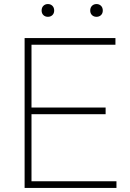

<svg xmlns="http://www.w3.org/2000/svg" viewBox="-20 -928 640 948"><path d="M101.5 0V-740H550V-707H135.5V-397H501.5V-364H135.5V-33H555V0ZM456.5 -845Q443 -845 434.2 -853.5Q425.5 -862 425.5 -876Q425.5 -890.5 434.2 -899.2Q443 -908 456.5 -908Q470 -908 478.8 -899.2Q487.5 -890.5 487.5 -876Q487.5 -862 478.8 -853.5Q470 -845 456.5 -845ZM216.5 -845Q203 -845 194.2 -853.5Q185.5 -862 185.5 -876Q185.5 -890.5 194.2 -899.2Q203 -908 216.5 -908Q230 -908 238.8 -899.2Q247.5 -890.5 247.5 -876Q247.5 -862 238.8 -853.5Q230 -845 216.5 -845Z"/></svg>

Font: Encode Sans Semi Expanded Thin
Style: Regular
Weight: 100
Width: 6
Designer: Multiple Designers
Foundry: Impallari Type
Version: Version 3.000; ttfautohint (v1.8.3) -l 8 -r 50 -G 200 -x 14 